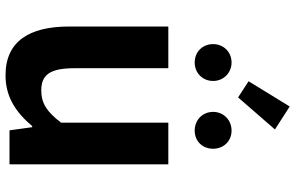

<svg xmlns="http://www.w3.org/2000/svg" viewBox="-202 -826 1042 677"><g transform="rotate(90 318.5 -487.0)"><path d="M245 14C322 14 376 -23 424 -80H428L439 0H559V-560H412V-182C374 -132 344 -112 298 -112C244 -112 220 -142 220 -229V-560H73V-210C73 -70 125 14 245 14ZM323 -806 436 -936 355 -988 266 -843ZM200 -653C237 -653 265 -681 265 -718C265 -754 237 -783 200 -783C162 -783 135 -754 135 -718C135 -681 162 -653 200 -653ZM440 -653C478 -653 504 -681 504 -718C504 -754 478 -783 440 -783C402 -783 374 -754 374 -718C374 -681 402 -653 440 -653Z"/></g></svg>

Font: Noto Sans CJK KR Bold
Style: Regular
Weight: 700
Designer: Ryoko NISHIZUKA (kana & ideographs); Paul D. Hunt (Latin, Greek & Cyrillic); Wenlong ZHANG (bopomofo); Sandoll Communica
Foundry: Adobe Systems Incorporated
Version: Version 1.004;PS 1.004;hotconv 1.0.82;makeotf.lib2.5.63406